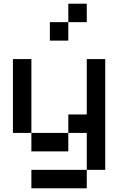

<svg xmlns="http://www.w3.org/2000/svg" viewBox="-20 -820 640 1040"><path d="M150 200V100H450V-100H350V0H150V-100H50V-500H150V-100H350V-200H450V-500H550V100H450V200ZM250 -600V-700H350V-800H450V-700H350V-600Z"/></svg>

Font: Matrix Sans
Style: Regular
Weight: 400
Designer: Brad Neil
Version: Version 1.100